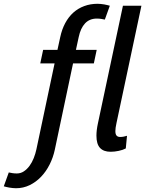

<svg xmlns="http://www.w3.org/2000/svg" viewBox="-146 -792 768 1015"><path d="M142.6 -457H66.9L82 -528.3H157.7L172.4 -595.7Q181.2 -637.2 199 -670.2Q216.8 -703.1 241.9 -725.6Q267.1 -748 299.6 -760Q332 -772 370.1 -772Q377.9 -772 387.2 -771Q396.5 -770 405.3 -768.6Q414.1 -767.1 421.6 -765.1Q429.2 -763.2 434.6 -761.7L408.2 -688.5Q399.4 -690.4 388.7 -692.1Q377.9 -693.8 365.7 -693.8Q327.6 -693.8 303.7 -668.5Q279.8 -643.1 270 -595.7L255.4 -528.3H365.2L350.1 -457H240.2L143.6 0Q134.8 41 116.2 77.9Q97.7 114.7 71 142.6Q44.4 170.4 10.7 186.8Q-22.9 203.1 -61.5 203.1Q-69.3 203.1 -78.6 202.1Q-87.9 201.2 -96.7 199.7Q-105.5 198.2 -113.3 196.3Q-121.1 194.3 -126 192.9L-99.6 119.6Q-90.8 121.6 -80.1 123.3Q-69.3 125 -57.1 125Q-36.6 125 -19.8 113.8Q-2.9 102.5 10.3 84.5Q23.4 66.4 32.5 43.5Q41.5 20.5 46.4 -2.4ZM503.9 -761.7H601.6L469.7 -141.1Q463.9 -114.7 463.9 -99.1Q463.9 -82.5 470.2 -75.2Q476.6 -67.9 489.3 -67.9Q498.5 -67.9 508.1 -69.8Q517.6 -71.8 525.4 -74.2L519 -7.3Q503.4 1 481.4 5.6Q459.5 10.3 438.5 10.3Q401.9 10.3 382.8 -10Q363.8 -30.3 363.8 -74.7Q363.8 -103.5 371.6 -139.6Z"/></svg>

Font: Ufes Sans
Style: Italic
Weight: 400
Designer: Ricardo Esteves & Filipe Motta
Foundry: ProDesignUfes - Ricardo Esteves, Filipe Motta
Version: Version 2.0